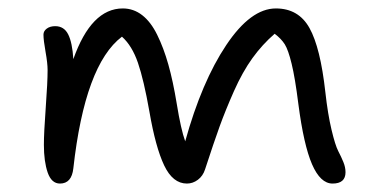

<svg xmlns="http://www.w3.org/2000/svg" viewBox="-20 -436 907 455"><path d="M122.1 -1Q102.1 -1 93 -27.1Q84 -53.2 84 -92.8Q84 -121.1 88.4 -181.2Q92.8 -241.2 92.8 -270Q92.8 -286.1 87.9 -313.5Q83 -340.8 83 -354Q83 -362.3 90.8 -368.2Q98.6 -374 110.8 -374Q131.8 -374 141.6 -354.5Q151.4 -335 153.8 -295.9Q196.3 -416 271 -416Q296.4 -416 316.9 -400.1Q337.4 -384.3 352.5 -353.5Q367.7 -322.8 378.9 -283.2Q390.1 -243.7 398.9 -189.9Q408.7 -129.4 418.9 -101.1Q458 -242.2 516.1 -329.1Q574.2 -416 633.8 -416Q687.5 -416 713.4 -369.6Q739.3 -323.2 751 -217.8Q756.8 -165.5 765.6 -128.7Q774.4 -91.8 781.5 -78.1Q788.6 -64.5 793.7 -52Q798.8 -39.6 798.8 -27.8Q798.8 -1 768.1 -1Q739.3 -1 719.5 -46.6Q699.7 -92.3 687 -189.9Q679.2 -252 671.1 -284.9Q663.1 -317.9 654.8 -331.1Q646.5 -344.2 630.9 -356Q601.6 -330.6 578.1 -298.1Q554.7 -265.6 534.4 -220Q514.2 -174.3 500.5 -136.5Q486.8 -98.6 465.8 -34.2Q460.9 -19 449 -10Q437 -1 422.9 -1Q389.6 -1 369.1 -43.9Q348.6 -86.9 334 -171.9Q320.8 -246.6 306.9 -287.1Q293 -327.6 269 -349.1Q181.2 -282.7 153.8 -37.1Q149.9 -1 122.1 -1Z"/></svg>

Font: Shantell Sans Irregular Bouncy
Style: Regular
Weight: 300
Designer: Stephen Nixon, Anya Danilova, Shantell Martin
Foundry: Arrow Type
Version: Version 1.006;[9816181b4]